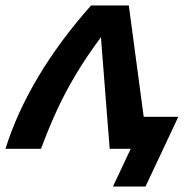

<svg xmlns="http://www.w3.org/2000/svg" viewBox="-48 -544 687 702"><path d="M-28 0Q13 -131 92 -263.5Q171 -396 285 -524H423L493 0H353L321 -408Q267 -335 228 -269.5Q189 -204 159 -138.5Q129 -73 102 0ZM365 138 430 0H364L389 -117H604L484 138Z"/></svg>

Font: Raleway
Style: Bold Italic
Weight: 700
Italic angle: -12°
Designer: Matt McInerney, Pablo Impallari, Rodrigo Fuenzalida
Foundry: Matt McInerney, Pablo Impallari, Rodrigo Fuenzalida
Version: Version 4.101;RELEASE